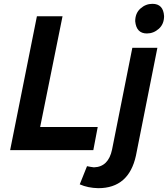

<svg xmlns="http://www.w3.org/2000/svg" viewBox="-20 -785 878 1004"><path d="M748 -610Q693 -610 687 -674Q687 -716 714.5 -740.5Q742 -765 777 -765Q834 -765 838 -701Q838 -659 810.5 -634.5Q783 -610 748 -610ZM468 0H33L173 -700H307L190 -121H491ZM494 199Q440 198 397 179L435 84Q454 88 471 90Q547 88 566 -3L672 -535H803L691 28Q654 199 494 199Z"/></svg>

Font: Argentum Sans Medium
Style: Italic
Weight: 500
Italic angle: -11°
Designer: Julieta Ulanovsky (font), Cristiano Sobral (main changes and remaster)
Foundry: Julieta Ulanovsky (font), Cristiano Sobral (main changes and remaster)
Version: Version 2.007;June 15, 2022;FontCreator 14.0.0.2814 64-bit; 